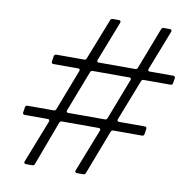

<svg xmlns="http://www.w3.org/2000/svg" viewBox="-84 -845 913 927"><g transform="rotate(10 372.5 -381.5)"><path d="M103 0Q98 0 95.5 -3.5Q93 -7 95 -12L177 -221L178 -225Q178 -233 169 -233H56Q51 -233 48.5 -236Q46 -239 47 -244L51 -270Q53 -279 62 -279H191Q199 -279 202 -287L279 -487L280 -491Q280 -499 271 -499H150Q145 -499 142.5 -502Q140 -505 141 -510L145 -537Q147 -546 156 -546H293Q301 -546 304 -554L383 -755Q386 -763 394 -763H425Q430 -763 432.5 -759.5Q435 -756 433 -751L357 -556Q356 -554 356 -551Q356 -544 364 -544H544Q552 -544 555 -552L633 -755Q636 -763 644 -763H675Q680 -763 682.5 -759.5Q685 -756 683 -751L607 -556Q606 -554 606 -551Q606 -544 614 -544H730Q735 -544 737.5 -541Q740 -538 739 -533L735 -508Q734 -499 724 -499H592Q584 -499 581 -491L503 -291L502 -287Q502 -279 511 -279H637Q642 -279 644.5 -276Q647 -273 646 -268L642 -242Q641 -233 631 -233H490Q482 -233 479 -225L396 -8Q393 0 385 0H353Q348 0 345.5 -3.5Q343 -7 345 -12L427 -221L428 -225Q428 -233 419 -233H238Q230 -233 227 -225L146 -8Q143 0 135 0ZM254 -291 253 -287Q253 -279 262 -279H442Q450 -279 453 -287L530 -487L531 -491Q531 -499 522 -499H342Q334 -499 331 -491Z"/></g></svg>

Font: Open Sauce Two Light Italic
Style: Regular
Weight: 300
Italic angle: -10°
Designer: Alfredo Marco Pradil
Foundry: Creative Sauce Fz LLC
Version: Version 1.477